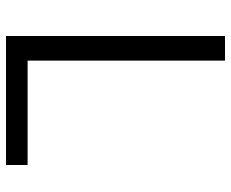

<svg xmlns="http://www.w3.org/2000/svg" viewBox="-85 -685 770 640"><g transform="rotate(90 300.0 -365.0)"><path d="M100 0V-730H182V-72H530V0Z"/></g></svg>

Font: M PLUS Code Latin 60
Style: Regular
Weight: 400
Width: 7
Monospace: yes
Designer: Coji Morishita
Foundry: UNDERFOREST DESIGN
Version: Version 1.005; ttfautohint (v1.8.3)